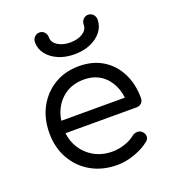

<svg xmlns="http://www.w3.org/2000/svg" viewBox="-143 -896 902 1008"><g transform="rotate(-20 308.0 -392.0)"><path d="M341 5Q259 5 196 -30.5Q133 -66 97 -129Q61 -192 61 -273Q61 -355 95 -417.5Q129 -480 188.5 -516Q248 -552 326 -552Q403 -552 459 -517.5Q515 -483 545.5 -422Q576 -361 576 -283Q576 -266 565 -255.5Q554 -245 537 -245H119V-314H541L499 -284Q499 -339 478 -383Q457 -427 418.5 -452Q380 -477 326 -477Q269 -477 227 -450.5Q185 -424 162 -378Q139 -332 139 -273Q139 -214 165 -168.5Q191 -123 236.5 -96.5Q282 -70 341 -70Q375 -70 410.5 -82Q446 -94 467 -112Q479 -122 494.5 -122.5Q510 -123 521 -114Q535 -101 535.5 -85.5Q536 -70 523 -59Q489 -31 438.5 -13Q388 5 341 5ZM328 -618Q278 -618 238.5 -635Q199 -652 176 -681.5Q153 -711 153 -748Q153 -765 164.5 -777Q176 -789 192 -789Q209 -789 220 -777Q231 -765 231 -746Q231 -719 259 -701.5Q287 -684 328 -684Q370 -684 397.5 -701.5Q425 -719 425 -746Q425 -765 436.5 -777Q448 -789 464 -789Q481 -789 492 -777Q503 -765 503 -748Q503 -711 480 -681.5Q457 -652 417.5 -635Q378 -618 328 -618Z"/></g></svg>

Font: Comfortaa Medium
Style: Regular
Weight: 500
Designer: Johan Aakerlund
Foundry: Johan Aakerlund
Version: Version 3.104; ttfautohint (v1.8.1.43-b0c9)